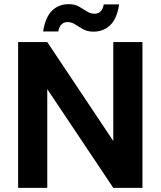

<svg xmlns="http://www.w3.org/2000/svg" viewBox="-20 -902 772 922"><path d="M67 0V-700H207L524 -225V-700H664V0H524L207 -474V0ZM429 -750Q400 -750 379.5 -761.5Q359 -773 341.5 -784.5Q324 -796 304 -796Q287 -796 275.5 -785Q264 -774 260 -751H187Q198 -820 230 -851Q262 -882 310 -882Q339 -882 359 -870.5Q379 -859 397 -847.5Q415 -836 435 -836Q452 -836 463.5 -847.5Q475 -859 478 -881H552Q542 -813 509.5 -781.5Q477 -750 429 -750Z"/></svg>

Font: DM Sans 18pt ExtraBold
Style: Regular
Weight: 800
Designer: Colophon Foundry, Jonny Pinhorn
Foundry: Colophon Foundry
Version: Version 4.004;gftools[0.9.30]